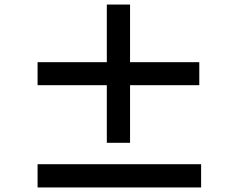

<svg xmlns="http://www.w3.org/2000/svg" viewBox="-20 -832 1040 843"><path d="M855 -559H551V-812H449V-559H145V-458H449V-205H551V-458H855ZM145 -111V-9H863V-111Z"/></svg>

Font: Spoqa Han Sans Neo Bold
Style: Bold
Weight: 700
Designer: [Spoqa Han Sans Neo] Dong-huui Kim  Younghwa Kang  Yujin Lee  [Noto Sans] Ryoko NISHIZUKA  (kana & ideographs); Paul D. 
Foundry: Spoqa (http://www.spoqa-han-sans.com)
Version: Version 1.000